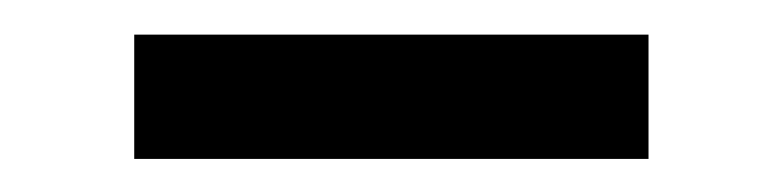

<svg xmlns="http://www.w3.org/2000/svg" viewBox="-20 -354 457 112"><path d="M58.3 -333.8H358.3V-261.3H58.3Z"/></svg>

Font: Oak Sans Light
Style: Regular
Weight: 400
Designer: Erik Kennedy, Walven
Foundry: Erik Kennedy, Walven
Version: Version 1.100;Glyphs 3.1.2 (3151)